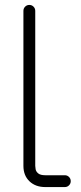

<svg xmlns="http://www.w3.org/2000/svg" viewBox="-20 -751 327 779"><path d="M164 8Q124 8 99.5 -15.5Q75 -39 75 -78V-707Q75 -717 82 -724Q89 -731 99 -731Q109 -731 116 -724Q123 -717 123 -707V-78Q123 -74 124.5 -64.5Q126 -55 135 -47.5Q144 -40 164 -40H243Q253 -40 260 -33Q267 -26 267 -16Q267 -6 260 1Q253 8 243 8Z"/></svg>

Font: Zen Kurenaido
Style: ARC
Weight: 400
Designer: Yoshimichi Ohira
Foundry: Positype
Version: Version 1.001